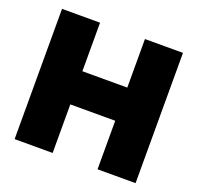

<svg xmlns="http://www.w3.org/2000/svg" viewBox="-115 -768 918 892"><g transform="rotate(20 344.0 -322.0)"><path d="M45 0V-644H233V-404H455V-644H643V0H455V-240H233V0Z"/></g></svg>

Font: Kanit
Style: Bold
Weight: 700
Designer: Katatrad Team
Foundry: CadsonDemak
Version: Version 2.000; ttfautohint (v1.8.3)